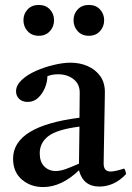

<svg xmlns="http://www.w3.org/2000/svg" viewBox="-20 -746 533 778"><path d="M383 10Q317 10 300 -56Q229 12 155 12Q104 12 68.5 -18.5Q33 -49 33 -103Q33 -235 302 -269Q302 -293 302.5 -318Q303 -343 303 -371Q303 -406 277.5 -425.5Q252 -445 216 -445Q190 -445 172 -437Q172 -414 162 -390Q152 -366 134.5 -349.5Q117 -333 92 -333Q70 -333 57.5 -345.5Q45 -358 45 -376Q45 -400 67.5 -421.5Q90 -443 125 -458.5Q160 -474 198 -483Q236 -492 266 -492Q303 -492 334.5 -478.5Q366 -465 385.5 -438.5Q405 -412 405 -373Q405 -349 404 -310.5Q403 -272 402.5 -228.5Q402 -185 401 -146Q400 -107 400 -83Q400 -51 428 -51Q446 -51 483 -63Q487 -58 488.5 -52Q490 -46 491 -41Q466 -14 438.5 -2Q411 10 383 10ZM300 -83 302 -233Q210 -221 175.5 -194Q141 -167 141 -125Q141 -90 159.5 -71.5Q178 -53 206 -53Q224 -53 246.5 -61Q269 -69 300 -83ZM75 -664Q75 -690 92 -708Q109 -726 137 -726Q165 -726 182 -708Q199 -690 199 -664Q199 -638 182 -619.5Q165 -601 137 -601Q109 -601 92 -619.5Q75 -638 75 -664ZM278 -664Q278 -690 295 -708Q312 -726 340 -726Q368 -726 385 -708Q402 -690 402 -664Q402 -638 385 -619.5Q368 -601 340 -601Q312 -601 295 -619.5Q278 -638 278 -664Z"/></svg>

Font: Tiro Devanagari Hindi
Style: Regular
Weight: 400
Designer: Devanagari: John Hudson & Fiona Ross. Latin: John Hudson.
Foundry: Tiro Typeworks Ltd.
Version: Version 1.52